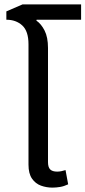

<svg xmlns="http://www.w3.org/2000/svg" viewBox="-20 -846 390 876"><path d="M219 10Q192 10 167 1Q142 -8 126 -31Q110 -54 110 -95V-644Q110 -704 81.5 -730Q53 -756 9 -756V-794L83 -826H350V-756H147L146 -752Q168 -737 183.5 -706.5Q199 -676 199 -627V-106Q199 -83 209 -73Q219 -63 241 -63Q250 -63 260 -65Q270 -67 279 -70L291 -5Q272 4 254 7Q236 10 219 10Z"/></svg>

Font: Noto Sans Living
Style: Regular
Weight: 400
Designer: Monotype Design Team
Foundry: Monotype Imaging Inc.
Version: Version 2.013; ttfautohint (v1.8.4.7-5d5b)